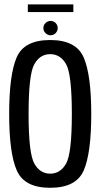

<svg xmlns="http://www.w3.org/2000/svg" viewBox="-20 -866 470 890"><path d="M212.5 4.5Q333 4.5 368 -75.8Q403 -156 403 -337.5Q403 -518.5 368 -599.5Q333 -680.5 212.5 -680.5Q92 -680.5 57.2 -600Q22.5 -519.5 22.5 -337.5Q22.5 -156 57.8 -75.8Q93 4.5 212.5 4.5ZM212.5 -61Q165 -61 138.8 -108.5Q112.5 -156 112.5 -337.5Q112.5 -520.5 138.8 -567.8Q165 -615 212.5 -615Q260.5 -615 286.8 -567.8Q313 -520.5 313 -337.5Q313 -156 286.8 -108.5Q260.5 -61 212.5 -61ZM214.5 -702.5Q228.5 -702.5 238 -712.5Q247.5 -722.5 247.5 -736Q247.5 -749.5 238 -759.2Q228.5 -769 214.5 -769Q201 -769 191 -759.2Q181 -749.5 181 -736Q181 -722 191.2 -712.2Q201.5 -702.5 214.5 -702.5ZM109 -810H320V-845.5H109Z"/></svg>

Font: Anybody Condensed
Style: Regular
Weight: 400
Width: 3
Designer: Tyler Finck
Foundry: Etcetera Type Company
Version: Version 1.113;gftools[0.9.25]